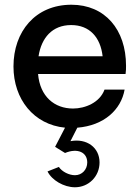

<svg xmlns="http://www.w3.org/2000/svg" viewBox="-20 -531 589 812"><path d="M513 -253C513 -406 424 -511 282 -511C129 -511 37 -397 37 -250C37 -111 123 -4 255 9L213 90L255 116C308 94 349 113 349 156C349 186 327 210 297 210C272 210 242 195 229 175L181 194C199 231 250 261 297 261C355 261 401 215 401 156C401 93 347 53 278 66L307 9C420 0 492 -67 507 -152H422C402 -97 340 -72 289 -72C210 -72 149 -123 141 -218H511C513 -230 513 -242 513 -253ZM143 -293C155 -371 201 -425 281 -425C359 -425 405 -373 414 -293Z"/></svg>

Font: Oakes Medium
Style: Regular
Weight: 500
Designer: Samuel Oakes
Foundry: Samuel Oakes
Version: Version 1.003;PS 001.003;hotconv 1.0.88;makeotf.lib2.5.64775